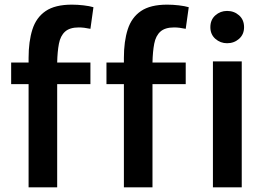

<svg xmlns="http://www.w3.org/2000/svg" viewBox="-20 -800 1119 826"><path d="M1030 -683Q1030 -715 1008.5 -734Q987 -753 957 -753Q928 -753 906.5 -734Q885 -715 885 -683Q885 -652 906.5 -633Q928 -614 957 -614Q987 -614 1008.5 -633Q1030 -652 1030 -683ZM1020 6V-536H896V6ZM438 -438H513V6H636V-438H779V-531H636Q637 -578 643.5 -612Q650 -646 670 -664Q690 -682 729 -682Q751 -682 779 -676L792 -769Q775 -774 749.5 -777Q724 -780 699 -780Q627 -780 586.5 -752.5Q546 -725 529.5 -673.5Q513 -622 513 -551V-531H438ZM28 -438H103V6H226V-438H369V-531H226Q227 -578 233.5 -612Q240 -646 260 -664Q280 -682 319 -682Q341 -682 369 -676L382 -769Q365 -774 339.5 -777Q314 -780 289 -780Q217 -780 176.5 -752.5Q136 -725 119.5 -673.5Q103 -622 103 -551V-531H28Z"/></svg>

Font: Repo DemiBold
Style: Regular
Weight: 600
Designer: Stefan Peev
Foundry: Context Ltd
Version: Version 1.502